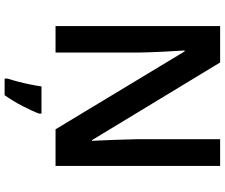

<svg xmlns="http://www.w3.org/2000/svg" viewBox="-91 -663 975 833"><g transform="rotate(90 396.5 -246.5)"><path d="M700 0H541L203 -560H199Q202 -515 204.5 -463.5Q207 -412 208 -360V0H93V-714H251L588 -158H591Q589 -198 587 -250Q585 -302 584 -351V-714H700ZM473 71Q462 101 440.5 142.5Q419 184 393 221H321V208Q327 190 334 163.5Q341 137 346.5 109.5Q352 82 355 61H473Z"/></g></svg>

Font: Noto Sans Gurmukhi UI SemiBold
Style: Regular
Weight: 600
Designer: Jelle Bosma - Monotype Design Team
Foundry: Monotype Imaging Inc.
Version: Version 2.004; ttfautohint (v1.8.4.7-5d5b)